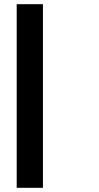

<svg xmlns="http://www.w3.org/2000/svg" viewBox="-20 -895 474 915"><path d="M184.6 0H59.6V-875H184.6Z"/></svg>

Font: Oswald
Style: Book
Weight: 400
Designer: vernon adams
Foundry: vernon adams
Version: Version 1.000